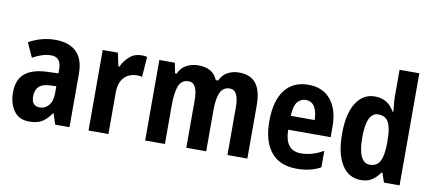

<svg xmlns="http://www.w3.org/2000/svg" viewBox="-69 -1016 2887 1282"><g transform="rotate(10 1374.5 -375.0)"><path d="M252 -558Q346 -558 396 -509.5Q446 -461 446 -363V0H349L325 -73H322Q294 -31 261 -10.5Q228 10 174 10Q104 10 69 -40Q34 -90 34 -163Q34 -250 84.5 -292Q135 -334 233 -338L311 -341V-368Q311 -451 243 -451Q212 -451 182.5 -441.5Q153 -432 118 -413L74 -510Q114 -533 159.5 -545.5Q205 -558 252 -558ZM268 -252Q217 -250 194 -226Q171 -202 171 -161Q171 -126 186 -110.5Q201 -95 227 -95Q264 -95 288 -124.5Q312 -154 312 -205V-254Z M835 -556Q843 -556 853.5 -555.5Q864 -555 875 -552L865 -414Q859 -417 848 -418Q837 -419 833 -419Q775 -419 742.5 -383Q710 -347 710 -279V0H575V-546H678L697 -456H704Q722 -496 755.5 -526Q789 -556 835 -556Z M1499 -556Q1576 -556 1614 -508Q1652 -460 1652 -359V0H1517V-322Q1517 -379 1502.5 -409.5Q1488 -440 1456 -440Q1411 -440 1392 -399Q1373 -358 1373 -277V0H1238V-322Q1238 -440 1177 -440Q1129 -440 1111 -394.5Q1093 -349 1093 -260V0H959V-546H1064L1078 -476H1088Q1108 -520 1145 -538Q1182 -556 1222 -556Q1323 -556 1353 -479H1369Q1388 -520 1422.5 -538Q1457 -556 1499 -556Z M1969 -556Q2067 -556 2121 -490Q2175 -424 2175 -309V-237H1887Q1889 -96 1997 -96Q2074 -96 2149 -140V-28Q2081 10 1988 10Q1871 10 1812 -63.5Q1753 -137 1753 -270Q1753 -410 1809.5 -483Q1866 -556 1969 -556ZM1969 -453Q1934 -453 1912 -425Q1890 -397 1888 -331H2050Q2049 -387 2029 -420Q2009 -453 1969 -453Z M2422 10Q2339 10 2292.5 -64Q2246 -138 2246 -273Q2246 -409 2292.5 -482.5Q2339 -556 2420 -556Q2509 -556 2553 -476H2558Q2556 -502 2553 -526Q2550 -550 2550 -574V-760H2684V0H2578L2557 -63H2550Q2526 -28 2496.5 -9Q2467 10 2422 10ZM2464 -101Q2511 -101 2531.5 -139Q2552 -177 2553 -256V-283Q2553 -364 2532.5 -403Q2512 -442 2463 -442Q2383 -442 2383 -274Q2383 -101 2464 -101Z"/></g></svg>

Font: Noto Sans Kannada Condensed
Style: Bold
Weight: 700
Width: 3
Designer: Jelle Bosma - Monotype Design Team
Foundry: Monotype Imaging Inc.
Version: Version 2.005; ttfautohint (v1.8.4.7-5d5b)